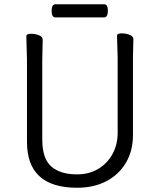

<svg xmlns="http://www.w3.org/2000/svg" viewBox="-20 -866 750 904"><path d="M181 -680 179 -584V-210Q179 -119 221.5 -82Q264 -45 343 -45Q399 -45 442 -70.5Q485 -96 509.5 -140.5Q534 -185 534 -242V-595L531 -697Q531 -709 552 -709Q573 -709 590.5 -702Q608 -695 608 -682L606 -594V-230Q606 -156 573 -100Q540 -44 481 -13Q422 18 343 18Q107 18 107 -198V-586L104 -695Q104 -707 125 -707Q146 -707 163.5 -700Q181 -693 181 -680ZM469 -784H241Q223 -784 223 -815Q223 -846 242 -846H470Q488 -846 488 -815Q488 -784 469 -784Z"/></svg>

Font: ToneOZ-Pinyin-WenKai-Regular
Style: Regular
Weight: 400
Designer: Fontworks Inc.
Foundry: ToneOZ
Version: Version 0.240331